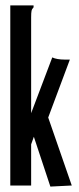

<svg xmlns="http://www.w3.org/2000/svg" viewBox="-20 -685 290 709"><path d="M105 -180 95 -152V0H18V-665H104V-658Q98 -652 96.5 -645Q95 -638 95 -621V-267L173 -473Q181 -469 193 -467Q205 -465 218 -465H238L158 -251L245 0L166 4Z"/></svg>

Font: Inconsolata UltraCondensed ExtraBold
Style: Regular
Weight: 800
Width: 1
Monospace: yes
Designer: Raph Levien, Cyreal, Brenton Simpson
Foundry: Raph Levien, Cyreal, Google
Version: Version 3.001; ttfautohint (v1.8.2.53-6de2)